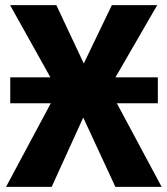

<svg xmlns="http://www.w3.org/2000/svg" viewBox="-20 -731 655 751"><path d="M19.5 -710.8H200.5L307.7 -482.6L417.4 -710.8H594.9L406.2 -384.6L612.3 0H431.3L305.6 -271.3L182.1 0H3.6L205.6 -377.4ZM20.1 -327.1V-428.4H597.4V-327.1Z"/></svg>

Font: FiraCode Nerd Font Mono
Style: Bold
Weight: 700
Monospace: yes
Designer: Carrois Corporate, Edenspiekermann AG, Nikita Prokopov
Foundry: Carrois Corporate, Edenspiekermann AG, Nikita Prokopov
Version: Version 6.002;Nerd Fonts 3.3.0